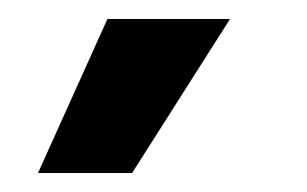

<svg xmlns="http://www.w3.org/2000/svg" viewBox="-20 -778 323 202"><path d="M119 -596H20L93 -758H222Z"/></svg>

Font: Bricolage Grotesque 18pt SemiBold
Style: Regular
Weight: 600
Version: Version 1.001;gftools[0.9.33.dev8+g029e19f]